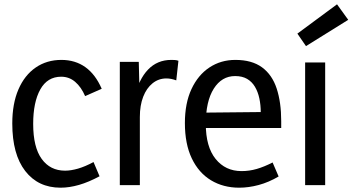

<svg xmlns="http://www.w3.org/2000/svg" viewBox="-20 -859 1636 891"><path d="M261 12Q157 12 97 -65.5Q37 -143 37 -286Q37 -378 65.5 -444Q94 -510 145.5 -545.5Q197 -581 265 -581Q329 -581 376 -547.5Q423 -514 452 -447L375 -413Q357 -455 329 -479Q301 -503 264 -503Q200 -503 167 -444Q134 -385 134 -284Q134 -176 173.5 -121.5Q213 -67 282 -67Q309 -67 342 -76.5Q375 -86 414 -107L442 -41Q392 -14 347 -1Q302 12 261 12Z M536 0V-572H624L628 -411H606Q624 -491 667 -536Q710 -581 775 -581Q783 -581 791.5 -580.5Q800 -580 808 -577L798 -486Q774 -495 752 -495Q716 -495 688 -472.5Q660 -450 644.5 -410Q629 -370 629 -316V0Z M1090 12Q1016 12 959 -22.5Q902 -57 870 -124Q838 -191 838 -288Q838 -380 868.5 -445.5Q899 -511 952 -546Q1005 -581 1072 -581Q1149 -581 1196 -546.5Q1243 -512 1264 -448Q1285 -384 1285 -297V-265H891L892 -336L1190 -339Q1190 -372 1183.5 -402.5Q1177 -433 1163 -456.5Q1149 -480 1126.5 -493Q1104 -506 1071 -506Q1009 -506 972 -447.5Q935 -389 935 -284Q935 -178 980.5 -121.5Q1026 -65 1101 -65Q1137 -65 1171.5 -75Q1206 -85 1245 -105L1273 -40Q1227 -13 1180.5 -0.5Q1134 12 1090 12Z M1396 0V-569H1489V0ZM1400 -645 1360 -703 1544 -839 1596 -767Z"/></svg>

Font: Yaldevi ExtraLight Medium
Style: Regular
Weight: 500
Version: Version 1.100